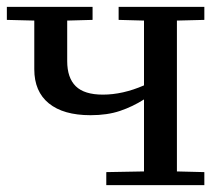

<svg xmlns="http://www.w3.org/2000/svg" viewBox="-20 -540 644 560"><path d="M496 -480V-40L576 -38V0H290V-38L400 -40V-250Q367 -229 330 -216.5Q293 -204 244 -204Q165 -204 122.5 -238.5Q80 -273 80 -338V-480L0 -482V-520H250V-482L176 -480V-362Q176 -313 201 -288.5Q226 -264 280 -264Q338 -264 400 -291V-480L326 -482V-520H576V-482Z"/></svg>

Font: Minipax
Style: Regular
Weight: 400
Designer: Raphaël Ronot, Igor Stepanchenko (Cyrillic)
Foundry: steppetype
Version: Version 1.002